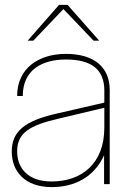

<svg xmlns="http://www.w3.org/2000/svg" viewBox="-20 -752 512 784"><path d="M405 0H428V-385C428 -476 366 -532 249 -532C140 -532 50 -475 50 -360H73C73 -469 155 -509 249 -509C353 -509 406 -469 406 -382V-333L215 -289C81 -259 28 -216 28 -133C28 -52 82 12 191 12C284 12 364 -28 405 -118ZM50 -134C50 -210 102 -240 217 -267L406 -312V-231C406 -83 313 -11 190 -11C96 -11 50 -64 50 -134ZM93 -586H116L239 -715L362 -586H385L256 -732H221Z"/></svg>

Font: Aspekta 50
Style: Regular
Weight: 50
Designer: Ivo Dolenc
Version: Version 2.000